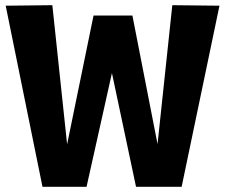

<svg xmlns="http://www.w3.org/2000/svg" viewBox="-20 -721 868 741"><path d="M681 0H505L412 -439L314 0H144L2 -699L182 -701L239 -164L341 -661H491L588 -165L645 -701L827 -699Z"/></svg>

Font: Georama ExtraCondensed Thin
Style: Bold
Weight: 700
Version: Version 1.001